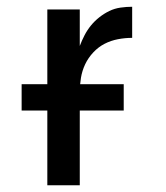

<svg xmlns="http://www.w3.org/2000/svg" viewBox="-20 -548 490 568"><path d="M120 0V-520H216V-412Q222 -428 230 -443.5Q238 -459 249 -472.5Q260 -486 274 -497Q288 -508 303.5 -515.5Q319 -523 336.5 -525.5Q354 -528 371 -528V-436Q350 -436 329 -432Q308 -428 289.5 -418.5Q271 -409 256 -393Q241 -377 232 -358Q223 -339 219.5 -318Q216 -297 216 -276V0ZM44 -221V-299H346V-221Z"/></svg>

Font: Iosevka Aile Medium
Style: Regular
Weight: 500
Designer: Belleve Invis
Foundry: Belleve Invis
Version: Version 27.3.5; ttfautohint (v1.8.4)